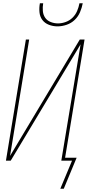

<svg xmlns="http://www.w3.org/2000/svg" viewBox="-20 -975 540 1165"><path d="M329 -815Q302 -815 277 -824.5Q252 -834 237 -854Q222 -874 219.5 -901Q217 -928 222 -955H242Q238 -932 240 -908.5Q242 -885 254 -867.5Q266 -850 287.5 -841.5Q309 -833 332 -833Q355 -833 378.5 -841.5Q402 -850 420 -867.5Q438 -885 448 -908.5Q458 -932 462 -955H482Q477 -928 465.5 -901Q454 -874 433 -854Q412 -834 384 -824.5Q356 -815 329 -815ZM346 170 417 0H352L469 -706L45 0H16L137 -735H157L41 -29L464 -735H493L375 -18H445L367 170Z"/></svg>

Font: Iosevka SS18 Thin
Style: Italic
Weight: 100
Italic angle: -9°
Monospace: yes
Designer: Belleve Invis
Foundry: Belleve Invis
Version: Version 25.1.1; ttfautohint (v1.8.4)